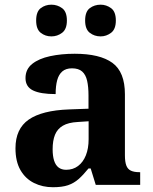

<svg xmlns="http://www.w3.org/2000/svg" viewBox="-20 -774 640 804"><path d="M201.5 10Q158.1 10 122.3 -7.8Q86.5 -25.6 65.6 -61.8Q44.8 -98 44.8 -153.1Q44.8 -234.6 100.3 -273.2Q155.9 -311.7 269 -315.8L350.6 -318.8V-374.2Q350.6 -410.7 344.8 -435.9Q339.1 -461.1 324.1 -474.5Q309 -487.9 281.5 -487.9Q256.1 -487.9 241 -475Q226 -462.2 219.5 -438.3Q213 -414.4 213 -380Q149.5 -380 118.1 -395.4Q86.8 -410.8 86.8 -446.9Q86.8 -484.1 114.8 -506.4Q142.9 -528.7 189.8 -538.8Q236.8 -548.9 292.9 -548.9Q398.2 -548.9 450.7 -510.8Q503.1 -472.6 503.1 -379.1V-123.9Q503.1 -96.4 508.9 -81.1Q514.6 -65.8 528 -59.4Q541.4 -53 563.4 -53H567V0H380.9L359.7 -68.6H350.6Q329 -41.8 309.3 -24.3Q289.6 -6.9 264.8 1.6Q240 10 201.5 10ZM256.9 -63Q285.8 -63 306.9 -78.9Q328 -94.7 339.6 -123.6Q351.1 -152.5 351.1 -191V-266.2L306.2 -263.2Q266.1 -261.2 243.2 -247.6Q220.2 -234.1 210.3 -209.6Q200.4 -185.1 200.4 -149.1Q200.4 -121 206.5 -101.6Q212.6 -82.3 225.2 -72.7Q237.9 -63 256.9 -63ZM401.4 -621.6Q375.3 -621.6 355.9 -636.7Q336.5 -651.8 336.5 -688Q336.5 -725.2 355.9 -739.8Q375.3 -754.4 401.4 -754.4Q425.3 -754.4 445.2 -739.8Q465.1 -725.2 465.1 -688Q465.1 -651.8 445.2 -636.7Q425.3 -621.6 401.4 -621.6ZM195.1 -621.6Q169.7 -621.6 150.5 -636.7Q131.4 -651.8 131.4 -688Q131.4 -725.2 150.5 -739.8Q169.7 -754.4 195.1 -754.4Q220.2 -754.4 240.1 -739.8Q260.1 -725.2 260.1 -688Q260.1 -651.8 240.1 -636.7Q220.2 -621.6 195.1 -621.6Z"/></svg>

Font: Noto Serif Khmer
Style: Regular
Weight: 400
Designer: Danh Hong and the Monotype Design Team
Foundry: Monotype Imaging Inc.
Version: Version 2.003